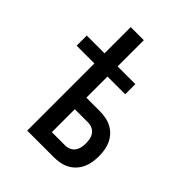

<svg xmlns="http://www.w3.org/2000/svg" viewBox="-208 -849 964 964"><g transform="rotate(45 274.0 -367.5)"><path d="M153 0V-477H27V-549H153V-735H246V-549H372V-477H246V-327H341Q363 -327 384.5 -323Q406 -319 425 -309Q444 -299 459 -283Q474 -267 483 -247.5Q492 -228 495.5 -206.5Q499 -185 499 -163Q499 -142 495.5 -120.5Q492 -99 483 -79.5Q474 -60 459 -44Q444 -28 425 -18Q406 -8 384.5 -4Q363 0 341 0ZM246 -82H341Q356 -82 370 -88.5Q384 -95 392.5 -107Q401 -119 404 -134Q407 -149 407 -163Q407 -178 404 -193Q401 -208 392.5 -220Q384 -232 370 -238.5Q356 -245 341 -245H246Z"/></g></svg>

Font: Iosevka Semi-Condensed Medium
Style: Regular
Weight: 500
Monospace: yes
Designer: Belleve Invis
Foundry: Belleve Invis
Version: Version 27.3.5